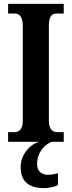

<svg xmlns="http://www.w3.org/2000/svg" viewBox="-20 -734 371 994"><path d="M22 0H183C133 14 87 68 87 130C87 206 129 240 210 240C227 240 263 234 280 224V163C261 168 243 171 229 171C197 171 172 154 172 115C172 52 214 13 248 0H310V-50H275C252 -50 233 -65 233 -110V-601C233 -651 249 -664 275 -664H310V-714H22V-664H56C77 -664 98 -651 98 -601V-109C98 -63 77 -50 56 -50H22Z"/></svg>

Font: Noto Serif Georgian ExtraCondensed Bold
Style: Regular
Weight: 700
Width: 2
Designer: Monotype Design Team, Akaki Razmadze
Foundry: Google LLC
Version: Version 2.003